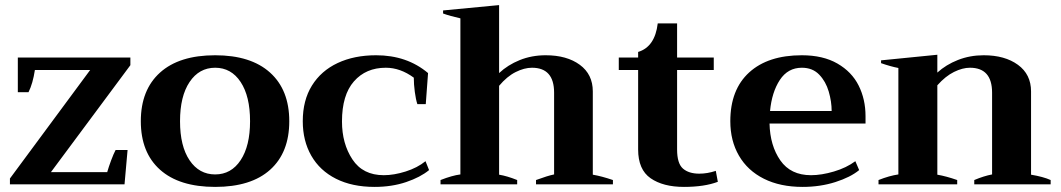

<svg xmlns="http://www.w3.org/2000/svg" viewBox="-20 -724 4166 754"><path d="M19 -23 334 -449H117Q109 -396 92 -362H50V-498H492V-468L180 -48H401Q407 -69 416.5 -94.5Q426 -120 434 -135H481L469 0H19Z M533 -248Q533 -371 608.5 -439Q684 -507 825 -507Q965 -507 1040.5 -439Q1116 -371 1116 -248Q1116 -125 1041 -57.5Q966 10 825 10Q684 10 608.5 -57.5Q533 -125 533 -248ZM962 -248Q962 -346 925 -402Q888 -458 825 -458Q762 -458 724.5 -402Q687 -346 687 -248Q687 -150 724.5 -94.5Q762 -39 825 -39Q888 -39 925 -95Q962 -151 962 -248Z M1169 -248Q1169 -330 1205 -388Q1241 -446 1306 -476.5Q1371 -507 1457 -507Q1578 -507 1661 -437L1652 -315H1619Q1613 -333 1609 -363Q1605 -393 1605 -419Q1552 -458 1495 -458Q1417 -458 1370 -404.5Q1323 -351 1323 -247Q1323 -160 1364 -98Q1405 -36 1487 -36Q1527 -36 1573 -50.5Q1619 -65 1651 -91L1665 -56Q1631 -28 1575 -9Q1519 10 1451 10Q1363 10 1299.5 -22Q1236 -54 1202.5 -112.5Q1169 -171 1169 -248Z M2387 -17V0H2085V-17Q2131 -34 2156 -39V-360Q2156 -458 2069 -458Q2039 -458 2005 -441Q1971 -424 1940 -387V-38Q1971 -33 2011 -17V0H1710V-17Q1756 -35 1788 -39V-652Q1747 -661 1720 -671V-683L1940 -704V-437Q1974 -469 2021 -488Q2068 -507 2123 -507Q2206 -507 2257 -469.5Q2308 -432 2308 -365V-38Q2343 -32 2387 -17Z M2799 -10Q2746 10 2666 10Q2584 10 2535 -24Q2486 -58 2486 -137V-449H2410V-498H2486V-520Q2552 -540 2563 -632H2639V-498H2783V-449H2639V-137Q2639 -82 2662 -62Q2685 -42 2726 -42Q2758 -42 2791 -53Z M3379 -239H3002Q3004 -152 3044.5 -94Q3085 -36 3165 -36Q3206 -36 3255 -50.5Q3304 -65 3339 -91L3354 -56Q3320 -28 3260.5 -9Q3201 10 3132 10Q3044 10 2980 -22Q2916 -54 2882 -112.5Q2848 -171 2848 -248Q2848 -372 2922 -439.5Q2996 -507 3129 -507Q3212 -507 3268.5 -474.5Q3325 -442 3352 -388Q3379 -334 3379 -268ZM3246 -288Q3246 -325 3234.5 -364.5Q3223 -404 3197 -431Q3171 -458 3129 -458Q3074 -458 3042.5 -410Q3011 -362 3004 -288Z M4106 -17V0H3806V-17Q3844 -33 3876 -39V-360Q3876 -458 3789 -458Q3760 -458 3726.5 -441.5Q3693 -425 3661 -389V-38Q3696 -32 3739 -17V0H3430V-17Q3473 -34 3508 -39V-457Q3477 -463 3440 -476V-487L3661 -509V-439Q3695 -470 3742 -488.5Q3789 -507 3843 -507Q3926 -507 3977.5 -469.5Q4029 -432 4029 -365V-38Q4077 -30 4106 -17Z"/></svg>

Font: Trirong Bold
Style: Regular
Weight: 700
Designer: Katatrad Team
Foundry: CadsonDemak
Version: Version 1.000